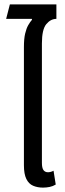

<svg xmlns="http://www.w3.org/2000/svg" viewBox="-20 -845 296 875"><path d="M89 -448V-630Q89 -668 94.5 -691.5Q100 -715 108.5 -730Q117 -745 126 -755L125 -759H8L25 -825H237V-759Q211 -759 191 -735Q171 -711 171 -647V-448ZM176 10Q151 10 131 1.5Q111 -7 100 -29.5Q89 -52 89 -92V-548H171V-103Q171 -80 178 -70Q185 -60 199 -60Q205 -60 212 -62Q219 -64 224 -67L234 -4Q221 4 206 7Q191 10 176 10Z"/></svg>

Font: Noto Sans Thai ExtraCondensed
Style: Regular
Weight: 400
Width: 2
Designer: Monotype Design Team
Foundry: Monotype Imaging Inc.
Version: Version 2.002